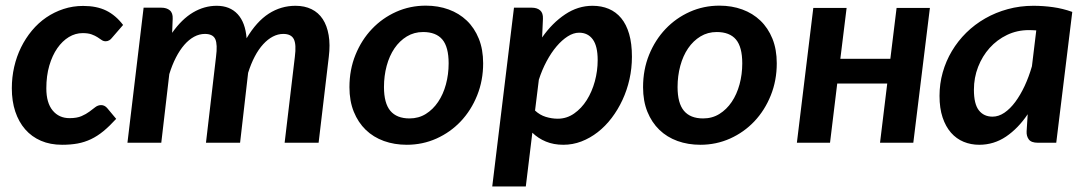

<svg xmlns="http://www.w3.org/2000/svg" viewBox="-20 -513 3906 690"><path d="M397.5 -85.9Q373.5 -59.6 351.8 -41.7Q330.1 -23.9 307.1 -12.9Q284.2 -2 259 2.7Q233.9 7.3 203.1 7.3Q160.6 7.3 127.2 -7.1Q93.8 -21.5 70.6 -48.1Q47.4 -74.7 34.9 -112.1Q22.5 -149.4 22.5 -195.8Q22.5 -235.4 31 -272.7Q39.6 -310.1 55.7 -342.8Q71.8 -375.5 94.7 -403.1Q117.7 -430.7 146.2 -450.2Q174.8 -469.7 208.3 -480.7Q241.7 -491.7 278.8 -491.7Q327.6 -491.7 361.8 -474.9Q396 -458 422.4 -423.3L382.3 -377Q378.4 -371.6 372.6 -368.2Q366.7 -364.7 359.9 -364.7Q351.6 -364.7 345 -369.4Q338.4 -374 330.1 -379.4Q321.8 -384.8 309.3 -389.4Q296.9 -394 276.9 -394Q251 -394 227.5 -379.9Q204.1 -365.7 186 -339.8Q168 -314 157.2 -277.3Q146.5 -240.7 146.5 -195.3Q146.5 -143.6 169.2 -116Q191.9 -88.4 230 -88.4Q256.3 -88.4 272.9 -95.7Q289.6 -103 301.3 -111.8Q313 -120.6 322.5 -127.9Q332 -135.3 343.8 -135.3Q350.1 -135.3 355.7 -132.3Q361.3 -129.4 365.7 -124L397.5 -85.9Z M438 0 496.1 -485.4H559.6Q579.1 -485.4 590.3 -475.8Q601.6 -466.3 600.6 -445.3L598.6 -395Q633.3 -444.3 673.8 -468.3Q714.4 -492.2 758.8 -492.2Q806.2 -492.2 834 -462.2Q861.8 -432.1 866.2 -375.5Q901.9 -435.5 945.8 -463.9Q989.7 -492.2 1042 -492.2Q1074.7 -492.2 1099.6 -480Q1124.5 -467.8 1139.9 -444.3Q1155.3 -420.9 1161.1 -386.7Q1167 -352.5 1161.6 -308.6L1125 0H1002.9L1039.6 -308.6Q1045.4 -353.5 1035.9 -372.3Q1026.4 -391.1 998 -391.1Q979 -391.1 960.7 -381.6Q942.4 -372.1 925.8 -354Q909.2 -335.9 895.5 -309.8Q881.8 -283.7 871.6 -251V-250.5L842.8 0H720.2L756.3 -308.6Q762.2 -353.5 753.7 -372.3Q745.1 -391.1 716.3 -391.1Q696.3 -391.1 677.5 -380.9Q658.7 -370.6 642.3 -351.8Q626 -333 612.3 -306.4Q598.6 -279.8 588.4 -246.6L559.6 0Z M1451.7 -87.4Q1484.4 -87.4 1510.3 -103.5Q1536.1 -119.6 1554.4 -146.7Q1572.8 -173.8 1582.5 -209.7Q1592.3 -245.6 1592.3 -285.2Q1592.3 -344.2 1569.6 -371.1Q1546.9 -397.9 1500.5 -397.9Q1468.3 -397.9 1442.1 -382.1Q1416 -366.2 1397.7 -339.4Q1379.4 -312.5 1369.6 -276.4Q1359.9 -240.2 1359.9 -200.2Q1359.9 -142.1 1382.8 -114.7Q1405.8 -87.4 1451.7 -87.4ZM1441.9 7.3Q1397.5 7.3 1359.6 -6.3Q1321.8 -20 1294.4 -46.4Q1267.1 -72.8 1251.5 -111.3Q1235.8 -149.9 1235.8 -199.7Q1235.8 -262.7 1257.6 -316.2Q1279.3 -369.6 1316.7 -408.9Q1354 -448.2 1403.8 -470.5Q1453.6 -492.7 1510.3 -492.7Q1554.7 -492.7 1592.3 -479Q1629.9 -465.3 1657.5 -439Q1685.1 -412.6 1700.7 -374Q1716.3 -335.4 1716.3 -285.6Q1716.3 -223.6 1694.8 -170.2Q1673.3 -116.7 1636 -77.1Q1598.6 -37.6 1548.6 -15.1Q1498.5 7.3 1441.9 7.3Z M1749 157.2 1827.1 -485.4H1890.6Q1910.2 -485.4 1921.1 -475.8Q1932.1 -466.3 1931.2 -445.3L1928.2 -378.4Q1964.8 -430.7 2011 -461.4Q2057.1 -492.2 2109.4 -492.2Q2141.6 -492.2 2167.7 -481.2Q2193.8 -470.2 2212.4 -447.8Q2231 -425.3 2241 -390.9Q2251 -356.4 2251 -309.1Q2251 -267.6 2242.2 -228.3Q2233.4 -189 2217 -153.8Q2200.7 -118.7 2178.2 -89.1Q2155.8 -59.6 2128.2 -38.1Q2100.6 -16.6 2069.3 -4.6Q2038.1 7.3 2004.4 7.3Q1969.7 7.3 1941.9 -4.2Q1914.1 -15.6 1893.1 -36.1L1869.6 157.2ZM2061 -395.5Q2041 -395.5 2020.3 -382.3Q1999.5 -369.1 1980.2 -346.4Q1960.9 -323.7 1944.3 -292.7Q1927.7 -261.7 1916.5 -226.6L1902.8 -115.7Q1919.9 -99.6 1941.4 -93Q1962.9 -86.4 1984.4 -86.4Q2016.6 -86.4 2043.2 -105Q2069.8 -123.5 2088.6 -153.3Q2107.4 -183.1 2117.7 -220.7Q2127.9 -258.3 2127.9 -296.9Q2127.9 -347.2 2110.4 -371.3Q2092.8 -395.5 2061 -395.5Z M2506.8 -87.4Q2539.6 -87.4 2565.4 -103.5Q2591.3 -119.6 2609.6 -146.7Q2627.9 -173.8 2637.7 -209.7Q2647.5 -245.6 2647.5 -285.2Q2647.5 -344.2 2624.8 -371.1Q2602.1 -397.9 2555.7 -397.9Q2523.4 -397.9 2497.3 -382.1Q2471.2 -366.2 2452.9 -339.4Q2434.6 -312.5 2424.8 -276.4Q2415 -240.2 2415 -200.2Q2415 -142.1 2438 -114.7Q2460.9 -87.4 2506.8 -87.4ZM2497.1 7.3Q2452.6 7.3 2414.8 -6.3Q2377 -20 2349.6 -46.4Q2322.3 -72.8 2306.6 -111.3Q2291 -149.9 2291 -199.7Q2291 -262.7 2312.7 -316.2Q2334.5 -369.6 2371.8 -408.9Q2409.2 -448.2 2459 -470.5Q2508.8 -492.7 2565.4 -492.7Q2609.9 -492.7 2647.5 -479Q2685.1 -465.3 2712.6 -439Q2740.2 -412.6 2755.9 -374Q2771.5 -335.4 2771.5 -285.6Q2771.5 -223.6 2750 -170.2Q2728.5 -116.7 2691.2 -77.1Q2653.8 -37.6 2603.8 -15.1Q2553.7 7.3 2497.1 7.3Z M3321.8 -484.4 3262.2 0H3142.6L3168.5 -212.9H2988.8L2962.9 0H2843.8L2902.8 -484.4H3022.5L3000 -301.8H3179.7L3202.1 -484.4Z M3775.9 0H3710Q3686 0 3677.2 -12Q3668.5 -23.9 3669.4 -41L3673.3 -102.5Q3639.2 -51.8 3595.5 -22.2Q3551.8 7.3 3499 7.3Q3469.2 7.3 3443.1 -3.4Q3417 -14.2 3397.7 -36.1Q3378.4 -58.1 3367.4 -91.1Q3356.4 -124 3356.4 -168.5Q3356.4 -211.9 3367.9 -252.7Q3379.4 -293.5 3400.9 -329.6Q3422.4 -365.7 3452.6 -395.5Q3482.9 -425.3 3520.5 -446.8Q3558.1 -468.3 3601.8 -480.2Q3645.5 -492.2 3693.8 -492.2Q3729 -492.2 3764.2 -487.3Q3799.3 -482.4 3833.5 -470.2ZM3546.9 -93.8Q3568.8 -93.8 3589.6 -107.9Q3610.4 -122.1 3628.7 -146.7Q3647 -171.4 3662.4 -204.3Q3677.7 -237.3 3688.5 -274.9L3704.1 -403.8Q3697.3 -404.3 3690.4 -404.5Q3683.6 -404.8 3677.2 -404.8Q3635.3 -404.8 3599.1 -387.5Q3563 -370.1 3536.6 -340.8Q3510.3 -311.5 3495.1 -272.7Q3480 -233.9 3480 -190.4Q3480 -139.2 3497.8 -116.5Q3515.6 -93.8 3546.9 -93.8Z"/></svg>

Font: Carlito
Style: Bold Italic
Weight: 700
Italic angle: -7°
Designer: Lukasz Dziedzic
Foundry: tyPoland Lukasz Dziedzic
Version: Version 1.104